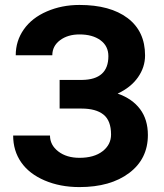

<svg xmlns="http://www.w3.org/2000/svg" viewBox="-20 -740 657 769"><path d="M414.1 -515.1Q414.1 -555.7 382.3 -578.9Q350.6 -602.1 298.3 -602.1Q251.5 -602.1 220.5 -578.9Q189.5 -555.7 189.5 -518.6H43Q43 -576.2 75.4 -622.3Q107.9 -668.5 167.7 -694.3Q227.5 -720.2 298.3 -720.2Q421.4 -720.2 491.2 -667.5Q561 -614.7 561 -518.1Q561 -470.7 532.5 -430.2Q503.9 -389.6 451.2 -365.2Q509.8 -344.7 541 -303Q572.3 -261.2 572.3 -199.2Q572.3 -103.5 497.3 -47.1Q422.4 9.3 298.3 9.3Q220.7 9.3 158.7 -17.3Q96.7 -43.9 64.7 -90.1Q32.7 -136.2 32.7 -197.3H180.2Q180.2 -159.2 213.4 -133.5Q246.6 -107.9 298.3 -107.9Q356.9 -107.9 390.9 -134.3Q424.8 -160.6 424.8 -201.2Q424.8 -256.8 394.5 -281Q364.3 -305.2 306.2 -305.2H218.8V-419.9H309.1Q414.1 -421.4 414.1 -515.1Z"/></svg>

Font: RobotoInd
Style: Bold
Weight: 700
Designer: Google
Version: Version 2.001150; 2014